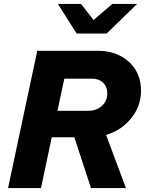

<svg xmlns="http://www.w3.org/2000/svg" viewBox="-20 -959 739 979"><path d="M21 0 170 -700H478Q576 -700 637.5 -643.5Q699 -587 699 -497Q699 -418 649 -356Q599 -294 521 -271L622 0H444L359 -259H244L189 0ZM448 -558H308L273 -394H431Q472 -394 499.5 -419Q527 -444 527 -482Q527 -517 505.5 -537.5Q484 -558 448 -558ZM393 -939 457 -857 553 -939H679L524 -788H371L275 -939Z"/></svg>

Font: Red Hat Text
Style: Bold Italic
Weight: 700
Italic angle: -12°
Designer: Pentagram / MCKL
Foundry: Pentagram / MCKL
Version: Version 1.003; Red Hat Text Bold Italic